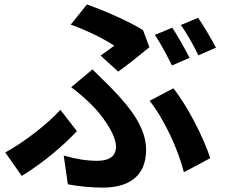

<svg xmlns="http://www.w3.org/2000/svg" viewBox="-20 -814 1022 874"><path d="M4 -120 79 -13C185 -78 275 -158 330 -217L255 -314C197 -250 89 -166 4 -120ZM270 -106 289 25C336 34 394 40 448 40C551 40 645 0 645 -132C645 -224 587 -312 481 -419C455 -445 430 -469 401 -498L304 -417C337 -393 370 -363 395 -339C439 -296 508 -206 508 -146C508 -100 473 -82 423 -82C375 -82 324 -90 270 -106ZM302 -702C377 -675 456 -636 500 -606C486 -595 461 -577 438 -561L518 -488C558 -516 634 -577 660 -599L631 -677C563 -719 458 -764 376 -794ZM661 -355C728 -272 793 -128 817 -30L937 -94C908 -186 831 -336 769 -412ZM685 -655C712 -616 742 -557 763 -516L843 -551C824 -588 789 -651 764 -688ZM803 -700C831 -662 863 -604 883 -562L963 -597C945 -632 908 -695 882 -733Z"/></svg>

Font: GenEiGothic-pro-Regular
Style: Bold
Weight: 700
Designer: Ryoko NISHIZUKA (kana & ideographs); Paul D. Hunt (Latin, Greek & Cyrillic); Wenlong ZHANG (bopomofo); Sandoll Communica
Foundry: Adobe Systems Incorporated; o_tamon
Version: Version 1.000.140830